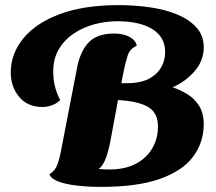

<svg xmlns="http://www.w3.org/2000/svg" viewBox="-20 -707 845 750"><path d="M376 23Q325 23 281 18Q237 13 208 2Q179 -9 173 -26Q194 -39 203.5 -62.5Q213 -86 222 -137L280 -437Q292 -504 325 -540Q358 -576 426 -576Q462 -576 486.5 -562.5Q511 -549 514 -528Q487 -517 478.5 -489.5Q470 -462 464 -433L454 -382H474Q530 -382 563 -400Q596 -418 611 -446.5Q626 -475 625 -505Q625 -562 575.5 -593Q526 -624 438 -624Q394 -624 350 -612.5Q306 -601 269.5 -577Q233 -553 210.5 -516Q188 -479 188 -428Q188 -399 193.5 -374Q199 -349 215 -316Q201 -302 182 -295.5Q163 -289 147 -289Q87 -289 54.5 -329Q22 -369 22 -423Q22 -497 71 -557Q120 -617 214 -652Q308 -687 443 -687Q506 -687 565.5 -678.5Q625 -670 672 -650.5Q719 -631 747.5 -599.5Q776 -568 776 -521Q775 -468 739 -427.5Q703 -387 654 -366Q682 -357 710.5 -340Q739 -323 757.5 -294Q776 -265 776 -220Q775 -149 733.5 -94Q692 -39 604 -8Q516 23 376 23ZM407 -45Q469 -45 511 -67.5Q553 -90 575 -128Q597 -166 597 -212Q597 -267 558 -289.5Q519 -312 441 -316L409 -144Q399 -99 388 -76.5Q377 -54 365 -47Q375 -46 385.5 -45.5Q396 -45 407 -45Z"/></svg>

Font: Sansita Swashed
Style: Bold
Weight: 700
Designer: Pablo Cosgaya
Foundry: Omnibus-Type
Version: Version 1.003; ttfautohint (v1.8.3)